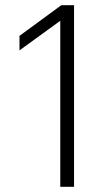

<svg xmlns="http://www.w3.org/2000/svg" viewBox="-20 -719 380 739"><path d="M212 -639 55 -525V-581L216 -699H265V0H212Z"/></svg>

Font: Prompt ExtraLight
Style: Regular
Weight: 275
Designer: Katatrad Team
Foundry: CadsonDemak
Version: Version 1.001